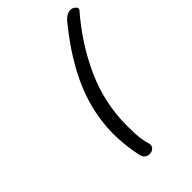

<svg xmlns="http://www.w3.org/2000/svg" viewBox="-259 -880 1070 1070"><g transform="rotate(-45 276.0 -345.5)"><path d="M258.3 95.7Q245.1 95.7 232.2 86.9Q219.2 78.1 214.4 56.2Q205.6 17.6 200 -32.2Q194.3 -82 194.3 -125.5Q194.3 -284.7 258.5 -436.8Q322.8 -588.9 453.6 -749.5Q470.2 -770 485.4 -777.8Q500.5 -785.6 513.2 -785.6Q525.9 -785.6 535.4 -780Q544.9 -774.4 549.3 -766.6Q552.2 -761.7 552.2 -756.8Q552.2 -752.4 549.3 -749.5Q424.8 -605.5 352.5 -444.1Q280.3 -282.7 280.3 -105.5Q280.3 -69.8 281.5 -44.2Q282.7 -18.6 286.6 4.6Q290.5 27.8 298.3 56.2Q298.8 57.6 298.8 62Q298.8 76.7 286.4 86.2Q273.9 95.7 258.3 95.7Z"/></g></svg>

Font: Damion
Style: Regular
Weight: 400
Designer: Vernon Adams
Foundry: Vernon Adams
Version: Version 1.100; ttfautohint (v1.8.4.7-5d5b)